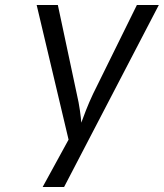

<svg xmlns="http://www.w3.org/2000/svg" viewBox="-20 -750 657 770"><path d="M151 0 255 -190 127 -730H212L288 -373Q296 -339 300.5 -307Q305 -275 306 -258Q312 -275 324.5 -307Q337 -339 353 -373L529 -730H617L237 0Z"/></svg>

Font: JetBrains Mono NL Light
Style: Italic
Weight: 300
Italic angle: -9°
Designer: Philipp Nurullin, Konstantin Bulenkov
Foundry: JetBrains
Version: Version 2.304; ttfautohint (v1.8.4.7-5d5b)